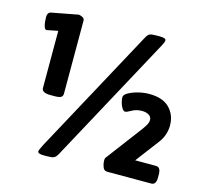

<svg xmlns="http://www.w3.org/2000/svg" viewBox="-102 -817 993 935"><g transform="rotate(15 394.0 -350.0)"><path d="M151 -289Q107 -289 107 -313V-601L51 -590Q43 -590 39 -601Q35 -612 33.5 -626.5Q32 -641 32 -650Q32 -661 36 -668.5Q40 -676 51 -678L183 -703Q190 -703 201.5 -697.5Q213 -692 213 -681V-313Q213 -300 204 -294.5Q195 -289 170 -289ZM196 3Q165 3 165 -9Q165 -14 169.5 -23.5Q174 -33 181 -47L523 -678Q532 -695 541.5 -699Q551 -703 577 -703H592Q623 -703 623 -691Q623 -686 619 -676.5Q615 -667 607 -653L265 -22Q256 -6 246.5 -1.5Q237 3 211 3ZM514 0Q498 0 492 -17.5Q486 -35 486 -46Q486 -51 486.5 -56.5Q487 -62 491 -66L613 -228Q634 -255 642.5 -270Q651 -285 651 -296Q651 -313 637 -321.5Q623 -330 603 -330Q574 -330 552.5 -317.5Q531 -305 523 -305Q515 -305 507.5 -316.5Q500 -328 496 -343.5Q492 -359 492 -370Q492 -382 511 -393Q530 -404 558.5 -411.5Q587 -419 615 -419Q684 -419 718 -384Q752 -349 752 -296Q752 -274 744.5 -250.5Q737 -227 719 -204L632 -89H737Q761 -89 761 -52V-36Q761 0 737 0Z"/></g></svg>

Font: Asap Black
Style: Regular
Weight: 900
Designer: Pablo Cosgaya
Foundry: Omnibus-Type
Version: Version 3.001; ttfautohint (v1.8.4.7-5d5b)